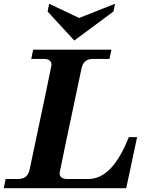

<svg xmlns="http://www.w3.org/2000/svg" viewBox="-50 -995 801 1015"><path d="M617.2 0H-30.3L-20 -48.8H46.9Q95.7 -48.8 106.4 -97.7Q222.2 -644 222.2 -650.9Q222.2 -683.6 182.1 -683.6H115.2L125.5 -732.4H539.1L528.8 -683.6H440.9Q392.1 -683.6 381.3 -634.8Q265.1 -86.9 265.1 -80.6Q265.1 -48.8 305.7 -48.8H417.5Q543.9 -48.8 630.9 -270H674.8ZM342.8 -780.8 201.7 -934.1 210 -975.1 368.2 -899.9 558.1 -975.1 549.8 -934.1Z"/></svg>

Font: Munson
Style: Bold Italic
Weight: 700
Italic angle: -12°
Designer: Paul James MIller
Foundry: High-Logic / Made with FontCreator
Version: Version 2.10;May 5, 2019;FontCreator 11.5.0.2430 64-bit